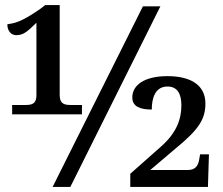

<svg xmlns="http://www.w3.org/2000/svg" viewBox="-20 -739 880 759"><path d="M28 -287H304V-324H259C236 -324 216 -328 216 -362V-719H159L138 -703C58 -648 37 -648 9 -643C9 -618 23 -600 44 -600C72 -600 86 -612 124 -649V-362C124 -328 105 -324 81 -324H28ZM188 0H258L614 -714H545ZM495 0H802L806 -129H771L767 -106C763 -85 753 -67 723 -67H574L673 -151C766 -227 792 -268 792 -330C792 -399 739 -438 642 -438C550 -438 503 -402 503 -354C503 -317 535 -306 580 -306C580 -352 594 -397 642 -397C682 -397 697 -367 697 -323C697 -269 679 -215 617 -160L495 -52Z"/></svg>

Font: Noto Serif Medium
Style: Regular
Weight: 500
Designer: Monotype Design Team
Foundry: Monotype Imaging Inc.
Version: Version 2.013